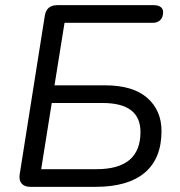

<svg xmlns="http://www.w3.org/2000/svg" viewBox="-20 -725 700 745"><path d="M351.1 0H97.7Q74.8 0 63.9 -12.9Q53 -25.7 56.4 -48.6L153.8 -663.7Q160.1 -705 202.4 -705H575.8Q593.9 -705 603.4 -697.9Q612.9 -690.9 612.9 -677.3Q612.9 -658.3 602.1 -647.3Q591.4 -636.4 571.9 -636.4H230.4L191.5 -394H386Q496.1 -394 551.4 -345.2Q606.7 -296.4 606.7 -216.5Q606.7 -109.7 541.4 -54.8Q476.2 0 351.1 0ZM180.8 -325.4 139.8 -68.6H355.1Q525.1 -68.6 525.1 -212.7Q525.1 -269.2 488.3 -297.3Q451.4 -325.4 377.5 -325.4Z"/></svg>

Font: Nunito Variable Extra Light
Style: Italic
Weight: 200
Italic angle: -9°
Designer: Vernon Adams
Foundry: Vernon Adams
Version: Version 3.602